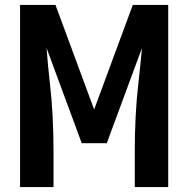

<svg xmlns="http://www.w3.org/2000/svg" viewBox="-20 -755 760 775"><path d="M61 0H196V-147Q196 -216 192.5 -285Q189 -354 181 -423Q173 -492 168 -561L310 -177H411L553 -561Q547 -492 539 -423Q531 -354 527.5 -285Q524 -216 524 -147V0H659V-735H516L360 -313L204 -735H61Z"/></svg>

Font: Iosevka Sparkle Extrabold
Style: Regular
Weight: 800
Designer: Belleve Invis
Foundry: Belleve Invis
Version: Version 4.5.0; ttfautohint (v1.8.3)